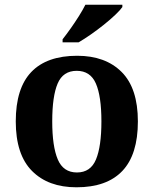

<svg xmlns="http://www.w3.org/2000/svg" viewBox="-20 -786 654 816"><path d="M305 10Q185 10 116 -59.5Q47 -129 47 -270Q47 -411 113 -480Q179 -549 308 -549Q428 -549 497 -480Q566 -411 566 -270Q566 -129 500 -59.5Q434 10 305 10ZM307 -53Q365 -53 388 -108.5Q411 -164 411 -270Q411 -377 387.5 -431Q364 -485 306 -485Q248 -485 225 -431Q202 -377 202 -270Q202 -164 225.5 -108.5Q249 -53 307 -53ZM246 -619Q261 -638 279.5 -664Q298 -690 315 -717Q332 -744 343 -766H500V-756Q491 -743 470 -723Q449 -703 421.5 -681Q394 -659 366 -639.5Q338 -620 314 -606H246Z"/></svg>

Font: Noto Serif
Style: Bold
Weight: 700
Designer: Monotype Design Team
Foundry: Monotype Imaging Inc.
Version: Version 2.014